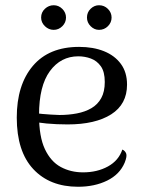

<svg xmlns="http://www.w3.org/2000/svg" viewBox="-20 -700 551 733"><path d="M278 13Q170 13 107 -54.5Q44 -122 44 -251Q44 -376 105.5 -448.5Q167 -521 282 -521Q336 -521 377 -504.5Q418 -488 441.5 -456Q465 -424 465 -377Q465 -302 404.5 -263.5Q344 -225 238 -225Q196 -225 158 -228.5Q120 -232 81 -240L83 -273Q108 -268 141.5 -265Q175 -262 207 -261Q242 -261 273.5 -267Q305 -273 329 -287Q353 -301 366.5 -325.5Q380 -350 380 -387Q380 -426 365 -447Q350 -468 327 -476.5Q304 -485 279 -485Q212 -485 170.5 -428.5Q129 -372 129 -261Q129 -178 151.5 -130.5Q174 -83 212 -62.5Q250 -42 297 -42Q351 -42 392 -64.5Q433 -87 447 -129Q457 -125 461.5 -114.5Q466 -104 456 -79Q437 -34 389 -10.5Q341 13 278 13ZM185 -586Q166 -586 151.5 -600Q137 -614 137 -633Q137 -653 151.5 -666.5Q166 -680 185 -680Q204 -680 218 -666Q232 -652 232 -633Q232 -614 218 -600Q204 -586 185 -586ZM358 -586Q340 -586 326 -600Q312 -614 312 -633Q312 -653 326 -666.5Q340 -680 358 -680Q378 -680 392 -666Q406 -652 406 -633Q406 -614 392 -600Q378 -586 358 -586Z"/></svg>

Font: Arima Thin
Style: Regular
Weight: 400
Version: Version 1.100